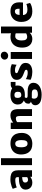

<svg xmlns="http://www.w3.org/2000/svg" viewBox="1938 -2796 1110 5026"><g transform="rotate(-90 2493.0 -283.0)"><path d="M223 8Q168 8 127.2 -14.8Q86.5 -37.5 64.2 -77.8Q42 -118 42 -170Q42 -219 68.8 -255.2Q95.5 -291.5 142 -311Q192.5 -333 254.5 -339Q316.5 -345 369 -345V-378Q369 -415 348.8 -426.5Q328.5 -438 291 -438Q243 -438 190 -427.2Q137 -416.5 100 -399L63 -505Q83.5 -517.5 122.2 -531.8Q161 -546 209.5 -556Q258 -566 308 -566Q395.5 -566 448.5 -545.5Q501.5 -525 525.2 -479Q549 -433 549 -356V0H378V-47Q355 -27 317.2 -9.5Q279.5 8 223 8ZM228 -179Q228 -139.5 249.8 -121.8Q271.5 -104 299 -104Q321 -104 341.2 -111.5Q361.5 -119 369 -127V-258Q343 -257.5 314.5 -252.8Q286 -248 271 -241Q255.5 -234.5 241.8 -221.8Q228 -209 228 -179Z M684 0V-812H865V0Z M1240 8Q1163 8 1109.2 -15.8Q1055.5 -39.5 1023 -81Q990.5 -122.5 976 -176.2Q961.5 -230 962 -290Q963.5 -379 1000.5 -440Q1037.5 -501 1102 -532.5Q1166.5 -564 1250 -564Q1353 -564 1414.2 -523Q1475.5 -482 1502 -414.5Q1528.5 -347 1527 -267Q1526 -177.5 1489.2 -116.2Q1452.5 -55 1388 -23.5Q1323.5 8 1240 8ZM1244 -117Q1297.5 -117 1318.2 -156.2Q1339 -195.5 1339 -275Q1339 -320 1330.5 -357.2Q1322 -394.5 1302 -416.8Q1282 -439 1247 -439Q1192.5 -439 1171.2 -399.5Q1150 -360 1150 -284Q1150 -238 1158.8 -200Q1167.5 -162 1188 -139.5Q1208.5 -117 1244 -117Z M1629 0V-557H1794L1798 -492Q1824.5 -518.5 1874.2 -541.5Q1924 -564.5 1980 -565Q2065 -566.5 2107.5 -518.8Q2150 -471 2150 -351V0H1969V-318Q1969 -379 1953.5 -401.8Q1938 -424.5 1898 -423Q1878.5 -423 1853.2 -414Q1828 -405 1809 -387V0Z M2517 -187Q2488 -187 2462 -190Q2451.5 -181.5 2447.2 -170.5Q2443 -159.5 2443 -150Q2443 -130 2458.8 -122Q2474.5 -114 2514 -114H2615Q2701.5 -114 2750.2 -93.2Q2799 -72.5 2819 -38.5Q2839 -4.5 2839 35Q2839 90.5 2813.2 131.5Q2787.5 172.5 2743.2 199.2Q2699 226 2643.2 239.2Q2587.5 252.5 2528 252Q2380.5 250.5 2315.8 205.2Q2251 160 2251 83Q2251 4 2345.5 -29Q2318 -37.5 2304.8 -53.5Q2291.5 -69.5 2292 -98Q2292.5 -117 2298.5 -138Q2304.5 -159 2322.2 -178.8Q2340 -198.5 2376 -212.5Q2326 -234.5 2298 -275Q2270 -315.5 2270 -373Q2270 -464 2335.8 -514Q2401.5 -564 2517 -564Q2627 -564 2692.5 -520.5Q2706.5 -533 2731.5 -545Q2756.5 -557 2790 -557H2862V-432H2760Q2768 -406 2768 -376Q2768 -285.5 2706.8 -236.2Q2645.5 -187 2517 -187ZM2518 -281Q2556.5 -281 2580.2 -299Q2604 -317 2604 -374Q2604 -461 2520 -461Q2481 -461 2462 -442.8Q2443 -424.5 2443 -375Q2443 -336 2459.2 -308.5Q2475.5 -281 2518 -281ZM2423 51Q2423 76 2432.2 99.8Q2441.5 123.5 2466.2 138.8Q2491 154 2538 154Q2593 154 2629 135Q2665 116 2665 72Q2665 50.5 2657.5 33Q2650 15.5 2627.2 5.2Q2604.5 -5 2559 -5H2440.5Q2433.5 5 2428.2 18.8Q2423 32.5 2423 51Z M2917 -37 2935 -162Q2943 -155 2968.2 -143.2Q2993.5 -131.5 3028 -122.2Q3062.5 -113 3099 -113Q3142.5 -112.5 3161.2 -122.2Q3180 -132 3180 -153Q3180 -175 3150.5 -189Q3121 -203 3079 -218Q2987.5 -251 2951.5 -294.8Q2915.5 -338.5 2916 -402Q2916 -456 2947.2 -492Q2978.5 -528 3031 -546Q3083.5 -564 3147 -564Q3215.5 -564 3261.5 -552.2Q3307.5 -540.5 3326 -530L3310 -403Q3300 -412 3278.5 -422Q3257 -432 3230 -439Q3203 -446 3176 -446Q3129.5 -446 3110.2 -436.5Q3091 -427 3091 -408Q3091 -385.5 3111.5 -375Q3132 -364.5 3176 -348Q3242 -324 3282.2 -299.5Q3322.5 -275 3340.8 -244Q3359 -213 3359 -169Q3359 -82 3294.8 -37Q3230.5 8 3124 8Q3078 8 3036.5 0.8Q2995 -6.5 2963.8 -17Q2932.5 -27.5 2917 -37Z M3463 0V-557H3644V0ZM3545 -624Q3501.5 -624 3473.2 -650.2Q3445 -676.5 3445 -717Q3445 -744.5 3460 -767.5Q3475 -790.5 3499.8 -804.2Q3524.5 -818 3554 -818Q3598.5 -818 3625.8 -792.2Q3653 -766.5 3653 -725Q3653 -684 3621.5 -654Q3590 -624 3545 -624Z M3978 8Q3919 8 3869.5 -21.2Q3820 -50.5 3790 -109.8Q3760 -169 3760 -259Q3760 -353.5 3794.8 -422Q3829.5 -490.5 3892.8 -527.2Q3956 -564 4041 -564Q4071.5 -564 4095.2 -560Q4119 -556 4135.5 -551L4134 -610V-812H4312V0H4149V-59Q4136.5 -46 4114.2 -30.2Q4092 -14.5 4058.5 -3.2Q4025 8 3978 8ZM3947 -268Q3946.5 -190 3972 -158.5Q3997.5 -127 4040 -127Q4066.5 -127 4093.2 -135.2Q4120 -143.5 4134 -153.5V-424Q4122.5 -432.5 4101.2 -435.8Q4080 -439 4055 -439Q4008 -439 3977.5 -396.8Q3947 -354.5 3947 -268Z M4709 8Q4574 8 4503 -68.8Q4432 -145.5 4432 -281Q4432 -362 4465 -426Q4498 -490 4560.2 -527Q4622.5 -564 4711 -564Q4755.5 -564 4797 -553.8Q4838.5 -543.5 4871.5 -518.2Q4904.5 -493 4924.5 -449Q4944.5 -405 4945 -338Q4945 -308 4943.2 -281Q4941.5 -254 4939 -236H4612Q4618 -173.5 4654 -146.8Q4690 -120 4751 -120Q4778 -120 4807.5 -124Q4837 -128 4862.2 -134.5Q4887.5 -141 4901 -148L4929 -52Q4901.5 -29.5 4842.5 -10.8Q4783.5 8 4709 8ZM4707 -448Q4668.5 -448 4644.5 -421.8Q4620.5 -395.5 4613.5 -326H4777Q4781 -387 4764.8 -417.5Q4748.5 -448 4707 -448Z"/></g></svg>

Font: Merriweather Sans ExtraBold
Style: Regular
Weight: 800
Designer: Eben Sorkin
Foundry: Eben Sorkin
Version: Version 2.001; ttfautohint (v1.8.3)